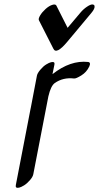

<svg xmlns="http://www.w3.org/2000/svg" viewBox="-20 -826 455 883"><path d="M238.9 -801 290.9 -698 350 -768Q363.4 -784 379.9 -795Q396.3 -806 404.8 -805.5Q413.2 -805 414.7 -799Q417.7 -787 399.8 -766L290.4 -635Q238.9 -573 225.5 -602L158.9 -733Q155.5 -740 164.9 -755.5Q174.3 -771 190 -785Q205.7 -799 220.1 -803.5Q234.5 -808 238.9 -801ZM215.2 -540Q233.6 -544 230.3 -529L221.4 -485Q304.1 -550 385.3 -541Q399.1 -539 390.5 -520Q378.2 -494 353.9 -479Q329.6 -464 320.7 -465Q270.2 -471 231.8 -444Q213.7 -431 202.5 -383L133.2 -25Q131.1 -13 117.8 2.5Q104.4 18 90.7 26.5Q76.9 35 67.8 37Q49.4 41 52.8 25L120.4 -325Q120.6 -327 122.1 -333L149.8 -478Q151.8 -489 165.2 -505Q178.6 -521 192.3 -529.5Q206.1 -538 215.2 -540Z"/></svg>

Font: Kavivanar
Style: Regular
Weight: 400
Designer: Tharique Azeez
Foundry: Tharique Azeez
Version: Version 1.88